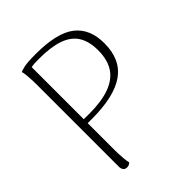

<svg xmlns="http://www.w3.org/2000/svg" viewBox="-200 -817 941 941"><g transform="rotate(-45 270.5 -346.0)"><path d="M131 9Q119 9 112.5 1.5Q106 -6 105 -19V-594Q105 -601 104.5 -619Q104 -637 102 -657Q100 -677 97 -686Q102 -690 126 -695.5Q150 -701 208 -701Q354 -701 418.5 -651Q483 -601 483 -500Q483 -387 407.5 -334Q332 -281 178 -281Q164 -281 153.5 -281Q143 -281 132 -282L125 -310Q135 -309 147.5 -308.5Q160 -308 187 -308Q272 -308 327.5 -328.5Q383 -349 410 -390.5Q437 -432 437 -498Q437 -559 412.5 -598Q388 -637 336 -655Q284 -673 201 -673Q183 -673 169.5 -672Q156 -671 148 -669V-93Q148 -87 148.5 -69Q149 -51 151 -31.5Q153 -12 156 -2Q153 2 147 5.5Q141 9 131 9Z"/></g></svg>

Font: Arima ExtraLight
Style: Regular
Weight: 250
Designer: Joana Correia and Natanael Gama
Foundry: NDISCOVER
Version: Version 1.101;gftools[0.9.23]